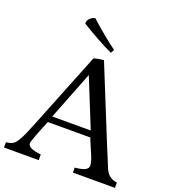

<svg xmlns="http://www.w3.org/2000/svg" viewBox="-170 -1102 1095 1228"><g transform="rotate(20 377.5 -488.5)"><path d="M217 -923V-927Q217 -944 232 -959Q247 -974 266 -977Q372 -882 448 -827L435 -803Q392 -822 323 -860.5Q254 -899 217 -923ZM0 0V-36Q33 -39 49 -50.5Q65 -62 83 -94.5Q101 -127 134 -210L342 -730Q349 -735 374.5 -739Q400 -743 410 -743Q666 -110 674.5 -94Q683 -78 690.5 -68.5Q698 -59 715 -49Q732 -39 755 -36V0H469V-34Q558 -41 558 -78Q558 -105 537 -153L518 -197Q506 -224 497 -249H208Q190 -208 168 -150.5Q146 -93 146 -83Q146 -47 236 -39V0ZM222 -292H484L351 -621Z"/></g></svg>

Font: Prociono
Style: Regular
Weight: 400
Designer: Barry Schwartz
Foundry: The Crud Factory
Version: Version 2.301